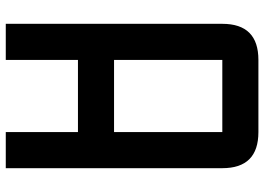

<svg xmlns="http://www.w3.org/2000/svg" viewBox="-145 -770 915 665"><g transform="rotate(90 312.5 -437.5)"><path d="M187.5 -250V0H62.5V-750Q62.5 -875 187.5 -875H437.5Q562.5 -875 562.5 -750V0H437.5V-250ZM187.5 -375H437.5V-750H187.5Z"/></g></svg>

Font: Oldtimer
Style: Regular
Weight: 400
Designer: GGBotNet
Foundry: GGBotNet
Version: 1.00